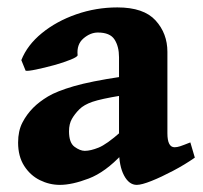

<svg xmlns="http://www.w3.org/2000/svg" viewBox="-20 -489 553 523"><path d="M510.7 -59.6Q483.4 -40.5 451.4 -23.7Q419.4 -6.8 392.6 3.9Q365.7 14.6 352.5 14.6Q331.5 14.6 317.9 -11Q304.2 -36.6 304.2 -80.1V-333Q304.2 -362.3 292 -381.3Q279.8 -400.4 246.6 -400.4Q226.1 -400.4 207.3 -384.3Q188.5 -368.2 191.4 -338.9Q191.9 -334.5 172.9 -326.7Q153.8 -318.8 127.2 -311.5Q100.6 -304.2 78.1 -299.6Q55.7 -294.9 49.8 -296.4L38.1 -325.2Q54.2 -366.2 94 -398.7Q133.8 -431.2 187.7 -450Q241.7 -468.8 299.8 -468.8Q371.6 -468.8 403.8 -433.3Q436 -397.9 436 -347.7V-126Q436 -87.9 455.6 -87.9Q462.4 -87.9 470.7 -90.6Q479 -93.3 498.5 -101.1ZM309.1 -228.5Q255.4 -219.7 231.9 -211.7Q208.5 -203.6 196.3 -191.4Q183.6 -178.7 175.8 -165Q168 -151.4 168 -131.3Q168 -100.1 183.1 -89.1Q198.2 -78.1 210.9 -78.1Q226.6 -78.1 248.5 -86.9Q270.5 -95.7 309.1 -129.9L313 -69.3Q267.1 -20 221.7 -2.7Q176.3 14.6 143.1 14.6Q114.7 14.6 88.6 1.7Q62.5 -11.2 45.9 -37.1Q29.3 -63 29.3 -100.6Q29.3 -132.3 41 -155Q52.7 -177.7 70.8 -195.8Q86.9 -211.9 110.8 -226.3Q134.8 -240.7 181.2 -254.2Q227.5 -267.6 309.1 -279.8Z"/></svg>

Font: Gentium Book Plus
Style: Bold
Weight: 700
Designer: Victor Gaultney, Annie Olsen, Iska Routamaa, Becca Hirsbrunner
Foundry: SIL International
Version: Version 6.101